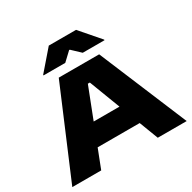

<svg xmlns="http://www.w3.org/2000/svg" viewBox="-182 -1026 1207 1208"><g transform="rotate(-30 421.5 -422.5)"><path d="M6 0 276.5 -639H570L837 0H627L430.5 -514.5H416L216 0ZM225.5 -137V-290H617V-137ZM323 -845H521L643.5 -703.5V-699H485.5L424.5 -756.5H419.5L358.5 -699H200.5V-703.5Z"/></g></svg>

Font: Anek Latin Expanded ExtraBold
Style: Regular
Weight: 800
Width: 7
Designer: Yesha Goshar
Foundry: Ek Type
Version: Version 1.003